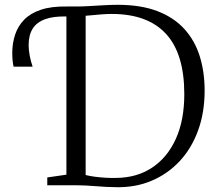

<svg xmlns="http://www.w3.org/2000/svg" viewBox="-20 -770 900 798"><path d="M464 8Q444 8 422 6.8Q400 5.5 377.8 3.8Q355.5 2 335.2 1Q315 0 298 0H176.5V-32.5L256 -44V-743H297Q323 -743 352 -744.8Q381 -746.5 410.8 -748.2Q440.5 -750 469.5 -750Q565.5 -750 634 -723.8Q702.5 -697.5 746 -649.8Q789.5 -602 810 -536.8Q830.5 -471.5 830.5 -393.5Q830.5 -302 803.2 -227.5Q776 -153 726.5 -100Q677 -47 610.2 -18.8Q543.5 9.5 464 8ZM462 -30.5Q548 -31 611.8 -73Q675.5 -115 710.8 -192.8Q746 -270.5 746 -378.5Q746 -462.5 727 -525.2Q708 -588 670 -629.2Q632 -670.5 575.8 -691.2Q519.5 -712 445 -712Q422.5 -712 401.2 -710.2Q380 -708.5 363 -706.8Q346 -705 336 -704.5V-42.5Q354.5 -38 376 -35.2Q397.5 -32.5 419.5 -31.2Q441.5 -30 462 -30.5ZM36.5 -493Q34 -502.5 32.5 -517.5Q31 -532.5 31 -550Q31 -590.5 42.8 -626Q54.5 -661.5 80.5 -688.2Q106.5 -715 150 -729.5Q193.5 -744 257 -743L265 -721.5L257 -701.5Q202.5 -703 167.5 -690.2Q132.5 -677.5 115.8 -650.8Q99 -624 99 -582Q99 -564 103.2 -540.2Q107.5 -516.5 115.5 -493Z"/></svg>

Font: Merriweather 72pt Light
Style: Regular
Weight: 300
Version: Version 2.100